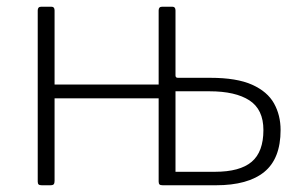

<svg xmlns="http://www.w3.org/2000/svg" viewBox="-20 -550 893 570"><path d="M104 0Q97 0 94.5 -2.5Q92 -5 92 -11V-519Q92 -530 102 -530H133Q142 -530 142 -519V-299H451V-519Q451 -530 461 -530H492Q501 -530 501 -519V-326Q501 -319 508 -319H604Q683 -319 728.5 -298.5Q774 -278 793.5 -243Q813 -208 813 -164Q813 -79 764.5 -39.5Q716 0 621 0H463Q456 0 453.5 -2.5Q451 -5 451 -11V-258H142V-13Q142 -6 139.5 -3Q137 0 129 0ZM501 -40H618Q692 -40 727 -69.5Q762 -99 762 -164Q762 -225 720.5 -252Q679 -279 602 -279H501Z"/></svg>

Font: Libre Franklin ExtraLight
Style: Regular
Weight: 250
Designer: Pablo Impallari, Rodrigo Fuenzalida, Nhung Nguyen
Foundry: Impallari Type
Version: Version 3.000